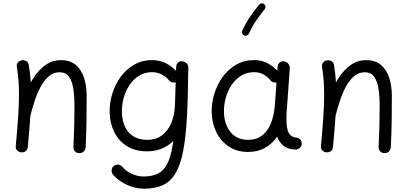

<svg xmlns="http://www.w3.org/2000/svg" viewBox="-20 -888 2471 1159"><path d="M75.2 -7.4Q73.6 10.5 83.7 20.3Q93.9 30.1 107.1 31.5Q121.1 33.1 133.7 25.1Q146.2 17.1 147.8 -0.4Q157.6 -105 162.7 -180.6Q167.8 -256.2 167.8 -315.9Q167.8 -365.8 164.4 -408.7Q161 -451.5 154 -494.6Q151.1 -512.8 137.1 -519.8Q123 -526.9 108.6 -523.3Q96.1 -520.4 87.6 -510.1Q79 -499.8 81.7 -483.1Q88.4 -442.7 91.5 -403Q94.5 -363.3 94.5 -315.9Q94.5 -259.4 89.8 -185.7Q85 -111.9 75.2 -7.4ZM96.4 -212.2Q92.7 -197.1 98.8 -184Q104.9 -170.8 118.8 -167.1Q134.8 -163 148 -170.2Q161.2 -177.5 163.9 -191Q175 -236.1 190.3 -282.1Q205.7 -328.1 226.7 -366.5Q247.6 -405 275.5 -428.4Q303.3 -451.8 339.8 -451.8Q376.5 -451.8 395.7 -425.5Q415 -399.2 422.2 -353.9Q429.4 -308.7 429.4 -251.4Q429.4 -190.9 428.1 -130.3Q426.8 -69.8 423.4 0.1Q422.7 14.6 432.2 25.4Q441.7 36.1 459.5 36.1Q476.7 36.1 486.5 25.2Q496.2 14.3 496.9 0.5Q501 -81.4 502.1 -157.9Q503.1 -234.3 503.1 -310.5Q503.1 -367.7 487.9 -416.6Q472.6 -465.5 438.5 -495.1Q404.4 -524.8 347.8 -524.8Q294.9 -524.8 253.8 -495Q212.7 -465.2 182.2 -417.8Q151.6 -370.4 130.4 -315.9Q109.3 -261.3 96.4 -212.2Z M869.8 -43.8Q819.2 -43.8 785.4 -64.9Q751.7 -86.1 734.7 -123Q717.7 -159.9 715.9 -206.4Q714.4 -251.3 726.1 -295Q737.8 -338.7 761.4 -374.2Q785 -409.7 819.4 -431Q853.8 -452.3 897.6 -452.3Q929.5 -452.3 955.4 -439Q981.4 -425.8 997.2 -406.7Q1005.2 -394.3 1020.7 -390.7Q1036.2 -387.1 1048.6 -395Q1061 -402.9 1063.2 -418.1Q1065.4 -433.3 1056.1 -445.3Q1025.8 -482.5 985.9 -503.9Q945.9 -525.3 897.8 -525.3Q838.3 -525.3 790.3 -497.8Q742.3 -470.3 708.6 -424.5Q675 -378.7 657.7 -322.1Q640.4 -265.6 641.9 -207.3Q643.7 -142.1 670.6 -89.1Q697.5 -36.1 747.3 -5.3Q797.1 25.5 867.1 25.5Q939.5 25.5 992.9 -10.2Q1046.3 -45.9 1076.8 -108Q1107.4 -170.1 1109.9 -248.4L1116.9 -476.6Q1117.9 -491.4 1107.5 -503.5Q1097.1 -515.6 1082.2 -517.8Q1067.2 -519.9 1055.9 -510.7Q1044.6 -501.4 1043.5 -486.3L1036.3 -258.4Q1034.4 -194.3 1014 -145.9Q993.5 -97.4 957 -70.6Q920.5 -43.8 869.8 -43.8ZM1076.3 -518.1Q1062.4 -518.7 1053.1 -508Q1043.7 -497.3 1043.7 -480.8Q1042.8 -318.7 1038.4 -204.3Q1033.9 -90 1022.6 -15.4Q1011.2 59.1 989.4 101.3Q967.6 143.4 932.6 160.3Q897.7 177.3 846.1 177.3Q813.4 177.3 778.3 162.7Q743.2 148.1 716.5 117.1Q707.6 106.2 691.5 105.6Q675.4 104.9 664.4 115.8Q653.9 125.8 653.8 141.3Q653.7 156.9 663.5 167.9Q700.7 208.7 750.9 229.9Q801.2 251.1 848.2 251.1Q915.5 251.1 962 230Q1008.5 208.9 1038.5 159.7Q1068.4 110.5 1085.1 26.4Q1101.7 -57.7 1108.5 -183.1Q1115.3 -308.5 1116.5 -482.3Q1116.5 -496.6 1104.7 -507.2Q1092.8 -517.8 1076.3 -518.1Z M1676.6 -272.8Q1661.7 -275 1650.4 -265.4Q1639 -255.9 1638 -241.3Q1637 -226.4 1636.5 -209Q1635.9 -191.6 1636.3 -174.4Q1636.6 -157.3 1637.3 -143.1Q1640.3 -100 1653 -64.2Q1665.7 -28.4 1692.7 -6.9Q1719.6 14.5 1764.5 14.5Q1779.9 14.5 1790.7 3.8Q1801.5 -7 1801.1 -22Q1800.8 -38.1 1792.5 -46.1Q1784.2 -54.1 1774.3 -56.8Q1748.8 -58.5 1735.3 -70.5Q1721.8 -82.5 1716.6 -101.5Q1711.3 -120.5 1709.7 -143.2Q1709.2 -155.9 1709.1 -170.8Q1708.9 -185.7 1709.7 -201.5Q1710.4 -217.3 1711.4 -231.3Q1712.4 -248 1702.1 -259.4Q1691.8 -270.7 1676.6 -272.8ZM1477.4 -43.8Q1431.9 -43.8 1400 -64.9Q1368.1 -86.1 1351 -123Q1333.8 -160 1332 -206.4Q1330.4 -251 1342.1 -294.6Q1353.7 -338.1 1377.3 -373.7Q1400.9 -409.4 1435.3 -430.8Q1469.7 -452.3 1513.7 -452.3Q1545 -452.3 1569.2 -439.3Q1593.4 -426.3 1609.6 -406.7Q1617.9 -393.7 1633.4 -390.5Q1649 -387.3 1661 -395Q1673 -402.7 1675.3 -417.8Q1677.6 -432.9 1668.2 -445.3Q1638.5 -481.8 1600.6 -503.5Q1562.7 -525.3 1513.9 -525.3Q1454 -525.3 1406 -497.7Q1358 -470.2 1324.5 -424.2Q1290.9 -378.2 1273.7 -321.7Q1256.5 -265.2 1258 -207.3Q1259.8 -142.1 1286.9 -88.2Q1313.9 -34.3 1362.5 -2.6Q1411.1 29.2 1477.1 29.2Q1532 29.2 1574.4 7.1Q1616.9 -14.9 1646.3 -53.6Q1675.7 -92.2 1692.5 -142.4Q1709.3 -192.5 1713.2 -248.4L1729.3 -476.6Q1730.3 -491.2 1720 -503.4Q1709.7 -515.6 1694.6 -517.8Q1679.6 -519.9 1668.3 -510.7Q1657 -501.4 1655.9 -486.3L1639.5 -258.4Q1636.4 -213.4 1625.6 -174.4Q1614.9 -135.3 1595.4 -106Q1576 -76.7 1546.8 -60.2Q1517.7 -43.8 1477.4 -43.8ZM1574.5 -863.3Q1567.8 -868.8 1558.7 -867.6Q1549.7 -866.5 1543.9 -859.6Q1516.6 -825.4 1490.7 -788.6Q1464.7 -751.7 1442.7 -702.8Q1439.2 -694.6 1442.4 -686Q1445.7 -677.4 1453.5 -674Q1461.5 -670.5 1470.2 -673.7Q1478.8 -676.9 1482.3 -684.9Q1502.9 -730.2 1526.8 -764.4Q1550.6 -798.6 1577.9 -832.8Q1583.7 -839.4 1582.5 -848.7Q1581.3 -858 1574.5 -863.3Z M1917.5 -7.4Q1915.9 10.5 1926 20.3Q1936.2 30.1 1949.3 31.5Q1963.4 33.1 1976 25.1Q1988.5 17.1 1990.1 -0.4Q1999.9 -105 2005 -180.6Q2010.1 -256.2 2010.1 -315.9Q2010.1 -365.8 2006.7 -408.7Q2003.3 -451.5 1996.3 -494.6Q1993.4 -512.8 1979.3 -519.8Q1965.3 -526.9 1950.9 -523.3Q1938.4 -520.4 1929.9 -510.1Q1921.3 -499.8 1924 -483.1Q1930.7 -442.7 1933.7 -403Q1936.8 -363.3 1936.8 -315.9Q1936.8 -259.4 1932 -185.7Q1927.2 -111.9 1917.5 -7.4ZM1938.7 -212.2Q1934.9 -197.1 1941.1 -184Q1947.2 -170.8 1961.1 -167.1Q1977.1 -163 1990.3 -170.2Q2003.5 -177.5 2006.2 -191Q2017.3 -236.1 2032.6 -282.1Q2048 -328.1 2068.9 -366.5Q2089.9 -405 2117.8 -428.4Q2145.6 -451.8 2182.1 -451.8Q2218.8 -451.8 2238 -425.5Q2257.3 -399.2 2264.5 -353.9Q2271.7 -308.7 2271.7 -251.4Q2271.7 -190.9 2270.4 -130.3Q2269 -69.8 2265.7 0.1Q2265 14.6 2274.5 25.4Q2284 36.1 2301.8 36.1Q2319 36.1 2328.7 25.2Q2338.5 14.3 2339.2 0.5Q2343.3 -81.4 2344.4 -157.9Q2345.4 -234.3 2345.4 -310.5Q2345.4 -367.7 2330.1 -416.6Q2314.9 -465.5 2280.8 -495.1Q2246.7 -524.8 2190.1 -524.8Q2137.2 -524.8 2096.1 -495Q2055 -465.2 2024.4 -417.8Q1993.9 -370.4 1972.7 -315.9Q1951.5 -261.3 1938.7 -212.2Z"/></svg>

Font: Mikhak VF
Style: Regular
Weight: 100
Designer: Amin Abedi
Version: Version 3.001